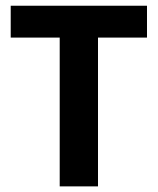

<svg xmlns="http://www.w3.org/2000/svg" viewBox="-20 -663 561 683"><path d="M328.6 -529.3V0H192.4V-529.3H18.1V-642.6H502.9V-529.3Z"/></svg>

Font: Khula Bold
Style: Regular
Weight: 700
Designer: Erin McLaughlin, Steve Matteson
Version: Version 1.000;PS 1.0;hotconv 1.0.72;makeotf.lib2.5.5900